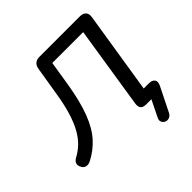

<svg xmlns="http://www.w3.org/2000/svg" viewBox="-234 -888 1240 1240"><g transform="rotate(-45 385.5 -268.0)"><path d="M643 141Q633 161 617 166.5Q601 172 586.5 166Q572 160 565.5 145Q559 130 570 110L624 0H575Q522 0 531 -56L619 -618H337L310 -449Q288 -315 254.5 -227Q221 -139 172.5 -85Q124 -31 59 2Q39 12 21 8.5Q3 5 -7 -15Q-28 -55 15 -78Q50 -97 80 -125Q110 -153 136 -198Q162 -243 182.5 -310.5Q203 -378 218 -476L247 -653Q255 -705 307 -705H676Q704 -705 718 -689.5Q732 -674 727 -645L638 -84H685Q715 -84 726.5 -67.5Q738 -51 724 -22Z"/></g></svg>

Font: Nunito SemiBold
Style: Italic
Weight: 600
Italic angle: -9°
Designer: Vernon Adams
Foundry: Vernon Adams
Version: Version 3.601; ttfautohint (v1.8.2.53-6de2)